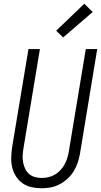

<svg xmlns="http://www.w3.org/2000/svg" viewBox="-20 -997 540 1025"><path d="M202 8Q174 8 147.5 2Q121 -4 100 -19Q79 -34 65 -56Q51 -78 45 -104Q39 -130 40 -157.5Q41 -185 45 -213L132 -735H193L105 -204Q102 -185 101 -166Q100 -147 103.5 -129.5Q107 -112 114.5 -96Q122 -80 135 -68.5Q148 -57 166 -52Q184 -47 203 -47Q220 -47 238 -51Q256 -55 272.5 -64.5Q289 -74 302 -88Q315 -102 324 -118Q333 -134 338.5 -151.5Q344 -169 347 -186L438 -735H499L407 -177Q403 -153 395 -129Q387 -105 373.5 -83Q360 -61 340.5 -43Q321 -25 298 -13Q275 -1 250.5 3.5Q226 8 202 8ZM317 -797 280 -833 430 -977 475 -933Z"/></svg>

Font: Iosevka SS04 Light
Style: Italic
Weight: 300
Italic angle: -9°
Monospace: yes
Designer: Belleve Invis
Foundry: Belleve Invis
Version: Version 19.0.0; ttfautohint (v1.8.4)